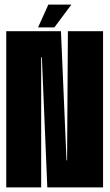

<svg xmlns="http://www.w3.org/2000/svg" viewBox="-20 -810 474 830"><path d="M7 0V-675H243.5L267.5 -117H270L273.5 -675H425.5V0H184.5L161 -562.5H158V0ZM144.5 -691.5 189 -790H288.5L215 -691.5Z"/></svg>

Font: Anybody UltraCondensed ExtraBold
Style: Regular
Weight: 800
Width: 1
Designer: Tyler Finck
Foundry: Etcetera Type Company
Version: Version 1.010; ttfautohint (v1.8.3) -l 8 -r 50 -G 200 -x 14 